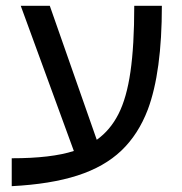

<svg xmlns="http://www.w3.org/2000/svg" viewBox="-20 -619 622 655"><path d="M20 -79.1Q155.3 -79.1 231.9 -104L50.8 -599.1H149.9L310.1 -142.1Q356 -174.8 384 -229.7Q412.1 -284.7 425 -374Q438 -463.4 438 -599.1H532.2Q532.2 -373.5 484.4 -245.6Q452.1 -160.6 394 -105.2Q335.9 -49.8 244.4 -20.3Q152.8 9.3 20 16.1Z"/></svg>

Font: Arimo
Style: Regular
Weight: 400
Designer: Steve Matteson
Foundry: Monotype Imaging Inc.
Version: Version 1.33